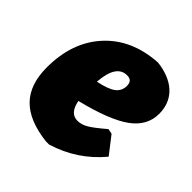

<svg xmlns="http://www.w3.org/2000/svg" viewBox="-142 -589 704 704"><g transform="rotate(45 210.5 -236.5)"><path d="M400 -112Q326 -23 214 11H198Q101 0 54.5 -47.5Q8 -95 8 -183Q8 -314 82 -395Q156 -476 283 -484L299 -482Q358 -471 389 -438Q420 -405 420 -354Q420 -292 363.5 -251Q307 -210 177 -178Q187 -124 226 -124Q246 -124 266.5 -136Q287 -148 328 -183L348 -179ZM237 -371Q182 -371 175 -276Q224 -286 244 -301.5Q264 -317 264 -343Q264 -371 237 -371Z"/></g></svg>

Font: Alegreya Sans SC Black
Style: Italic
Weight: 900
Italic angle: -7°
Designer: Juan Pablo del Peral
Foundry: Huerta Tipografica
Version: Version 2.007